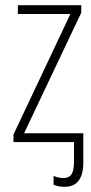

<svg xmlns="http://www.w3.org/2000/svg" viewBox="-20 -549 352 742"><path d="M294 -529H49V-495H252L32 -29V0H266V76C266 124 252 139 225 139C212 139 200 136 187 131V165C200 170 213 173 229 173C270 173 302 151 302 78V-34H73L294 -500Z"/></svg>

Font: Noto Sans Condensed ExtraLight
Style: Regular
Weight: 200
Width: 3
Designer: Monotype Design Team
Foundry: Monotype Imaging Inc.
Version: Version 2.013